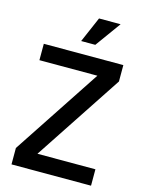

<svg xmlns="http://www.w3.org/2000/svg" viewBox="-134 -997 813 1075"><g transform="rotate(15 273.0 -459.0)"><path d="M41 -1V-96L377 -605H41V-700H502V-605L166 -96H502V-1ZM321 -769H239L303 -917H428Z"/></g></svg>

Font: Inclusive Sans Medium
Style: Regular
Weight: 500
Designer: Olivia King
Foundry: Olivia King
Version: Version 2.004